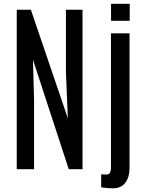

<svg xmlns="http://www.w3.org/2000/svg" viewBox="-20 -912 789 1035"><path d="M70.3 0H163.6V-373L157.7 -589.8L350.6 0H424.8V-859.4H335.4V-522.9L345.7 -274.4L146.5 -859.4H70.3ZM592.8 103C607.1 103 620.8 99.4 633.8 92.3C646.8 85.1 657.5 73.2 665.8 56.6C674.1 40 678.2 17.9 678.2 -9.8V-732.4H578.1V-4.9C578.1 4.2 576.4 12.1 573 18.8C569.6 25.5 563.2 28.8 553.7 28.8C548.2 28.8 542.9 28.6 537.8 28.3C532.8 28 528.6 27.7 525.4 27.3V97.7C530.9 98.6 539.6 99.8 551.5 101.1C563.4 102.4 577.1 103 592.8 103ZM578.6 -799.8H679.2V-891.6H578.6Z"/></svg>

Font: Antonio
Style: Regular
Weight: 400
Designer: Vernon Adams
Foundry: Vernon Adams
Version: Version 1.002